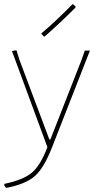

<svg xmlns="http://www.w3.org/2000/svg" viewBox="-37 -689 462 899"><path d="M302 -669 307 -668 317 -658 316 -653Q247 -584 172 -518L167 -519L156 -532Q225 -590 302 -669ZM40 -454 54 -409 194 -36H199L345 -409L360 -452H384L207 0Q169 98 126 135.5Q83 173 -4 190H-9Q-13 186 -17 178V172Q70 154 111 120.5Q152 87 185 0L19 -450Z"/></svg>

Font: Alegreya Sans Thin
Style: Regular
Weight: 100
Designer: Juan Pablo del Peral
Foundry: Huerta Tipografica
Version: Version 2.007